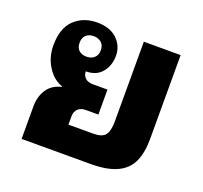

<svg xmlns="http://www.w3.org/2000/svg" viewBox="-104 -690 857 809"><g transform="rotate(20 325.0 -285.0)"><path d="M69 0V-147Q69 -190 90 -222Q111 -254 154 -264V-266Q113 -280 86.5 -322Q60 -364 60 -416Q60 -494 100 -532Q140 -570 202 -570Q259 -570 291 -539.5Q323 -509 323 -465Q323 -421 298 -390.5Q273 -360 226 -360V-358Q226 -342 238 -330.5Q250 -319 274 -319H338V-207H283Q259 -207 246.5 -194.5Q234 -182 234 -162V-124H345Q385 -124 399 -142.5Q413 -161 413 -203V-561H578V-184Q578 -125 560 -84Q542 -43 498 -21.5Q454 0 376 0ZM207 -419Q228 -419 241.5 -431Q255 -443 255 -465Q255 -487 241.5 -499Q228 -511 207 -511Q186 -511 173 -499Q160 -487 160 -465Q160 -442 173 -430.5Q186 -419 207 -419Z"/></g></svg>

Font: Noto Sans Thai Looped ExtraBold
Style: Regular
Weight: 800
Designer: Sasikarn Vongin, Ben Mitchell
Foundry: The Fontpad Ltd
Version: Version 1.001; ttfautohint (v1.8.4.7-5d5b)